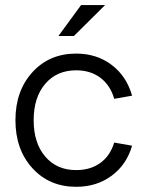

<svg xmlns="http://www.w3.org/2000/svg" viewBox="-20 -718 566 746"><path d="M275.9 -509.8Q356 -509.8 414.1 -465.6Q472.2 -421.4 493.2 -346.2L423.8 -334Q408.7 -386.7 370.1 -415.8Q331.5 -444.8 275.9 -444.8Q200.7 -444.8 155.8 -392.3Q110.8 -339.8 110.8 -251Q110.8 -162.1 155.8 -109.6Q200.7 -57.1 275.9 -57.1Q331.5 -57.1 369.9 -85Q408.2 -112.8 423.8 -164.1L493.2 -151.9Q472.2 -78.6 414.1 -35.4Q356 7.8 275.9 7.8Q171.9 7.8 106 -64.5Q40 -136.7 40 -251Q40 -365.2 106 -437.5Q171.9 -509.8 275.9 -509.8ZM294.9 -698.2H388.2L267.1 -578.1H207Z"/></svg>

Font: LT Superior
Style: Regular
Weight: 400
Designer: Daniel Lyons
Foundry: LyonsType
Version: Version 1.000